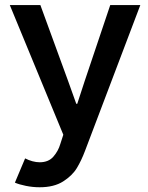

<svg xmlns="http://www.w3.org/2000/svg" viewBox="-20 -541 597 773"><path d="M40 194.3 81.1 96.7Q95.2 104 110.6 108.2Q126 112.3 139.6 112.3Q175.3 112.3 194.8 89.8Q214.4 67.4 222.7 39.1L234.9 1.5L19.5 -520.5H142.6L253.9 -215.8L287.1 -123H291L321.3 -215.8L423.8 -520.5H544.9L322.3 66.4Q307.6 105.5 289.3 135.7Q271 166 234.1 189.5Q197.3 212.9 139.6 212.9Q111.8 212.9 84.2 207.3Q56.6 201.7 40 194.3Z"/></svg>

Font: Reddit Sans Vanilla SemiBold
Style: Regular
Weight: 600
Designer: Stephen Hutchings
Foundry: Reddit
Version: Version 1.013